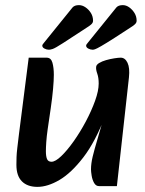

<svg xmlns="http://www.w3.org/2000/svg" viewBox="-20 -716 566 749"><path d="M126 13Q87 13 65.5 -8.5Q44 -30 44 -73Q44 -88 44.5 -103Q45 -118 47.5 -139Q50 -160 54 -193L92 -491H162Q179 -491 184.5 -471.5Q190 -452 190 -424Q190 -403 187 -369Q184 -335 178 -294L166 -212Q162 -184 160.5 -162Q159 -140 159 -126Q159 -106 163.5 -95.5Q168 -85 181 -85Q196 -85 219 -107Q242 -129 267.5 -165Q293 -201 315 -242.5Q337 -284 351 -323Q365 -362 365 -390Q365 -413 359.5 -428.5Q354 -444 355 -454Q355 -463 366.5 -470Q378 -477 394 -481.5Q410 -486 426 -488.5Q442 -491 451 -491Q468 -491 477.5 -471Q487 -451 483 -414L436 10H366Q354 10 347 -2.5Q340 -15 337.5 -31Q335 -47 335 -55Q335 -78 341.5 -105Q348 -132 360.5 -174Q373 -216 391 -282V-265Q352 -163 305 -102Q258 -41 212 -14Q166 13 126 13ZM153 -551Q150 -547 147.5 -544Q145 -541 145 -538Q145 -531 153.5 -526.5Q162 -522 171 -522Q176 -522 185.5 -525Q195 -528 226 -548L318 -608Q328 -614 335.5 -620.5Q343 -627 343 -635Q343 -652 334.5 -665.5Q326 -679 313.5 -687.5Q301 -696 288 -696Q271 -696 263 -687ZM324 -551Q321 -547 318.5 -544Q316 -541 316 -538Q316 -531 324.5 -526.5Q333 -522 342 -522Q345 -522 351 -524Q357 -526 374.5 -536Q392 -546 428 -569L488 -608Q498 -614 505.5 -620.5Q513 -627 513 -635Q513 -652 504.5 -665.5Q496 -679 484 -687.5Q472 -696 459 -696Q442 -696 434 -687Z"/></svg>

Font: Alkatra
Style: Regular
Weight: 400
Designer: Suman Bhandary
Version: Version 1.100;gftools[0.9.22]